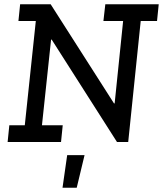

<svg xmlns="http://www.w3.org/2000/svg" viewBox="-20 -670 769 906"><path d="M24 -79H97L149 -571H67L75 -650H219L518 -182H521L561 -571H468L477 -650H729L721 -571H644L585 0H532L224 -483H221L178 -79H276L268 0H16ZM342 216H275L297 62H379Z"/></svg>

Font: Zilla Slab Medium
Style: Regular
Weight: 500
Designer: Typotheque.com
Foundry: Typotheque type foundry
Version: Version 1.1; 2017